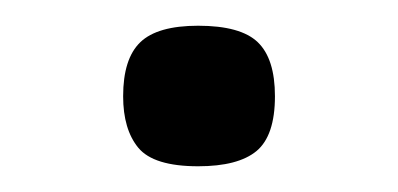

<svg xmlns="http://www.w3.org/2000/svg" viewBox="-20 -439 311 150"><path d="M194.8 -363.8Q194.8 -333 180.4 -321Q166 -309.1 134.8 -309.1Q100.1 -309.1 88.1 -323.5Q76.2 -337.9 76.2 -363.8Q76.2 -393.1 89.6 -406Q103 -418.9 134.8 -418.9Q168 -418.9 181.4 -406Q194.8 -393.1 194.8 -363.8Z"/></svg>

Font: ClearSansRegular
Style: Regular
Weight: 400
Foundry: Intel Corporation
Version: Version 1.00